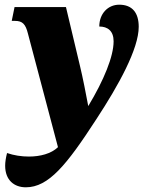

<svg xmlns="http://www.w3.org/2000/svg" viewBox="-20 -566 616 818"><path d="M90 232C187 232 264 137 391 -59C486 -204 571 -358 571 -452C571 -511 544 -546 488 -546C440 -546 403 -508 403 -453C439 -453 464 -434 464 -390C464 -326 423 -225 356 -114C347 -163 332 -239 321 -284L261 -536H42L30 -477H44C76 -477 89 -463 99 -423L227 61C198 89 151 101 103 101C71 101 39 96 10 86C5 106 2 124 2 140C2 202 41 232 90 232Z"/></svg>

Font: Noto Serif SemiCondensed Black
Style: Italic
Weight: 900
Width: 4
Italic angle: -12°
Designer: Monotype Design Team
Foundry: Monotype Imaging Inc.
Version: Version 2.014